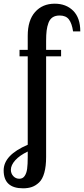

<svg xmlns="http://www.w3.org/2000/svg" viewBox="-96 -770 455 1040"><path d="M9.8 -464.8V-500H54.2V-576.2Q54.2 -660.2 94.2 -705.1Q134.3 -750 200.2 -750Q262.2 -750 300.5 -711.7Q338.9 -673.3 338.9 -600.1H299.8Q293.5 -643.1 277.3 -664.6Q261.2 -686 227.1 -686Q204.1 -686 189.2 -676.3Q174.3 -666.5 166.7 -646.5Q159.2 -626.5 156.5 -603.8Q153.8 -581.1 153.8 -547.9V-500H234.9V-464.8H153.8V80.1Q153.8 130.9 144 165.8Q134.3 200.7 115.7 218.3Q97.2 235.8 76.4 242.9Q55.7 250 28.8 250Q-76.2 250 -76.2 152.8Q-76.2 69.8 54.2 14.2V-464.8ZM8.8 198.2Q27.3 198.2 37.6 183.1Q47.9 168 51 144.3Q54.2 120.6 54.2 82V50.8Q10.3 71.8 -13.4 98.1Q-37.1 124.5 -37.1 149.9Q-37.1 169.9 -23.9 184.1Q-10.7 198.2 8.8 198.2Z"/></svg>

Font: Lobster Two
Style: Regular
Weight: 400
Designer: Pablo Impallari
Foundry: Pablo Impallari. www.impallari.com
Version: Version 1.006